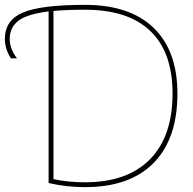

<svg xmlns="http://www.w3.org/2000/svg" viewBox="-109 -760 796 790"><path d="M621 -375Q621 -189 523 -89.5Q425 10 241 10Q164 10 91 -7V-713Q2 -702 -33.5 -674.5Q-69 -647 -69 -600Q-69 -559 -39 -520H-64Q-89 -558 -89 -600Q-89 -677 -14.5 -708.5Q60 -740 241 -740Q425 -740 523 -645.5Q621 -551 621 -375ZM111 -715V-23Q170 -10 241 -10Q415 -10 508 -104.5Q601 -199 601 -375Q601 -545 509.5 -632.5Q418 -720 241 -720Q171 -720 111 -715Z"/></svg>

Font: M PLUS 1p Thin
Style: Regular
Weight: 250
Version: Version 1.062